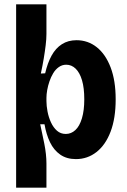

<svg xmlns="http://www.w3.org/2000/svg" viewBox="-20 -725 591 893"><path d="M55 148V-267V-705H196V-567Q196 -544 192.5 -515Q189 -486 183.5 -453Q178 -420 170 -383L190 -384Q201 -432 220 -466.5Q239 -501 268 -519.5Q297 -538 336 -538Q389 -538 430 -505.5Q471 -473 494.5 -411.5Q518 -350 518 -263Q518 -175 494.5 -113Q471 -51 429 -18Q387 15 333 15Q290 15 260 -6Q230 -27 212.5 -63.5Q195 -100 187 -147H167Q171 -128 176 -105Q181 -82 186 -57Q191 -32 193.5 -8.5Q196 15 196 35V148ZM286 -102Q311 -102 330.5 -120Q350 -138 361 -174.5Q372 -211 372 -263Q372 -316 361.5 -351.5Q351 -387 332 -405.5Q313 -424 288 -424Q269 -424 253.5 -413Q238 -402 227.5 -384.5Q217 -367 210 -346.5Q203 -326 199.5 -306Q196 -286 196 -270V-255Q196 -233 201 -206.5Q206 -180 217 -156Q228 -132 245 -117Q262 -102 286 -102Z"/></svg>

Font: Bricolage Grotesque 24pt SemiCondensed
Style: Bold
Weight: 700
Width: 4
Designer: Mathieu Triay
Foundry: Atelier Triay
Version: Version 1.001;gftools[0.9.33.dev8+g029e19f]